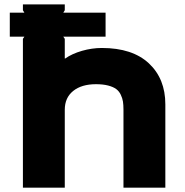

<svg xmlns="http://www.w3.org/2000/svg" viewBox="-20 -860 848 880"><path d="M737.8 -381.8V0H545.9V-357.9Q545.9 -379.4 543.5 -394.8Q541 -410.2 533.4 -426Q525.9 -441.9 512.5 -451.9Q499 -461.9 475.6 -468Q452.1 -474.1 419.9 -474.1Q354 -474.1 315.4 -443.1Q276.9 -412.1 276.9 -356.9V0H85V-682.1L91.8 -691.9H24.9V-801.8H91.8L85 -813V-839.8H276.9V-813L270 -801.8H463.9V-691.9H270L276.9 -682.1V-591.8H278.8Q310.1 -613.8 355.7 -627Q401.4 -640.1 446.8 -640.1Q586.9 -640.1 662.4 -569.6Q737.8 -499 737.8 -381.8Z"/></svg>

Font: Sinkin Sans 800 Black
Style: Regular
Weight: 900
Designer: Keith Bates
Foundry: K-Type
Version: Sinkin Sans (version 1.0)  by Keith Bates   •   © 2014   www